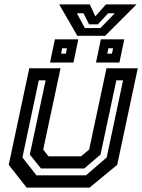

<svg xmlns="http://www.w3.org/2000/svg" viewBox="-20 -849 644 869"><path d="M100.5 0 19.5 -103 112.5 -540H254L175.5 -172L199.5 -141.5H346.5L383.5 -172L462 -540H603.5L510.5 -103L385.5 0ZM145 -55.5H369L463 -136.5L537 -485.5H506.5L435 -149.5L361.5 -86.5H165.5L115 -149.5L186.5 -485.5H155.5L81.5 -136.5ZM414.5 -566 436.5 -671H542.5L520.5 -566ZM206.5 -566 228.5 -671H334.5L312.5 -566ZM256.5 -606H278L283 -630.5H261.5ZM465.5 -606H486.5L492 -630.5H470.5ZM330 -687 248 -829H386.5L411.5 -775L459.5 -829H598L456 -687ZM364 -722H434.5L499.5 -789H469.5L423 -739H383L358 -789H328Z"/></svg>

Font: Tourney Thin SemiBold
Style: Italic
Weight: 600
Italic angle: -12°
Version: Version 1.015